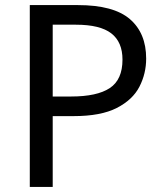

<svg xmlns="http://www.w3.org/2000/svg" viewBox="-20 -734 645 754"><path d="M286 -714Q426 -714 490 -659Q554 -604 554 -504Q554 -445 527.5 -393.5Q501 -342 438.5 -310Q376 -278 269 -278H187V0H97V-714ZM278 -637H187V-355H259Q361 -355 411 -388Q461 -421 461 -500Q461 -569 417 -603Q373 -637 278 -637Z"/></svg>

Font: Noto Sans Lepcha
Style: Regular
Weight: 400
Designer: Monotype Design Team
Foundry: Monotype Imaging Inc.
Version: Version 2.006; ttfautohint (v1.8.4.7-5d5b)